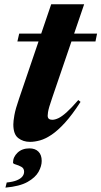

<svg xmlns="http://www.w3.org/2000/svg" viewBox="-20 -652 475 900"><path d="M61.5 -457.5 70 -494.5H435L427.5 -457.5ZM224.5 -193Q215.5 -167.5 211 -151.5Q206.5 -135.5 205 -126Q203.5 -116.5 203.5 -110Q203.5 -99.5 209.2 -95Q215 -90.5 225 -90.5Q237.5 -90.5 253.2 -97.8Q269 -105 291.8 -125.2Q314.5 -145.5 347 -183L357.5 -174.5Q318.5 -114 284.8 -77Q251 -40 222 -20.5Q193 -1 167.8 6Q142.5 13 120.5 13Q88.5 13 65.5 -4.8Q42.5 -22.5 42.5 -68.5Q42.5 -84 47.5 -112.5Q52.5 -141 69.5 -190L220 -632H374.5ZM41 110.5Q41 84 62.2 63.8Q83.5 43.5 118 43.5Q145 43.5 160.2 58.8Q175.5 74 175.5 102.5Q175.5 126.5 160.8 153.2Q146 180 109.2 200.8Q72.5 221.5 5.5 227.5L11.5 203.5Q41.5 200.5 59.2 193Q77 185.5 85 175.2Q93 165 93 153Q93 137 80.2 130Q67.5 123 54.2 119.2Q41 115.5 41 110.5Z"/></svg>

Font: Newsreader 60pt
Style: Bold Italic
Weight: 700
Italic angle: -17°
Designer: Hugues Gentile
Foundry: Production Type
Version: Version 1.003